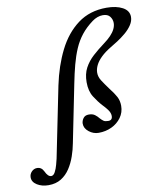

<svg xmlns="http://www.w3.org/2000/svg" viewBox="-269 -796 963 1147"><g transform="rotate(-10 212.5 -223.0)"><path d="M-68 269Q-108 269 -137 251Q-166 233 -166 205Q-166 185 -152 170.5Q-138 156 -119 156Q-92 156 -79 183Q-63 218 -43 218Q-29 218 -19 199Q-9 180 -3 157Q3 134 6 122L93 -308Q117 -423 163 -515Q209 -607 281.5 -661Q354 -715 456 -715Q515 -715 553 -694.5Q591 -674 591 -636Q591 -611 575 -587Q559 -563 534.5 -542.5Q510 -522 484.5 -505.5Q459 -489 440 -478Q405 -457 381 -434Q357 -411 345.5 -387.5Q334 -364 334 -342Q334 -317 349 -293.5Q364 -270 389 -236Q415 -203 428 -178.5Q441 -154 441 -123Q441 -83 418.5 -52Q396 -21 360 -4Q324 13 281 13Q249 13 222.5 -8Q196 -29 196 -57Q196 -74 207 -89.5Q218 -105 241 -105Q264 -105 278 -94.5Q292 -84 302 -71Q313 -59 322 -53Q331 -47 350 -47Q363 -47 369 -54Q375 -61 375 -72Q375 -92 360.5 -111.5Q346 -131 330 -147Q307 -172 284.5 -207.5Q262 -243 262 -297Q262 -347 281.5 -383.5Q301 -420 333.5 -449.5Q366 -479 404 -507Q430 -526 447.5 -544.5Q465 -563 474 -581.5Q483 -600 483 -618Q483 -640 469.5 -657.5Q456 -675 426 -675Q410 -675 393.5 -669Q377 -663 362 -652Q320 -621 292 -585.5Q264 -550 245.5 -507Q227 -464 213.5 -413Q200 -362 188 -301L118 47Q111 85 97.5 124Q84 163 62.5 196Q41 229 9 249Q-23 269 -68 269Z"/></g></svg>

Font: Junicode VF
Style: Italic
Weight: 400
Italic angle: -11°
Designer: Peter S. Baker
Version: Version 2.209